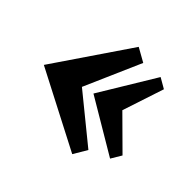

<svg xmlns="http://www.w3.org/2000/svg" viewBox="-108 -601 703 691"><g transform="rotate(30 243.0 -256.0)"><path d="M428.2 -115.2 395 -83 226.1 -255.9 405.8 -428.2 438 -396 346.2 -255.9ZM312 -70.8 269 -28.8 20 -255.9 283.2 -482.9 326.2 -440.9 178.2 -255.9Z"/></g></svg>

Font: Simonetta
Style: Black
Weight: 900
Designer: Gayaneh Bagdasaryan
Foundry: Brownfox
Version: Version 1.002